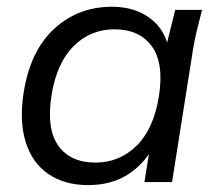

<svg xmlns="http://www.w3.org/2000/svg" viewBox="-20 -531 640 560"><path d="M237.2 8.9Q168.2 8.9 121 -23.5Q73.8 -55.9 54.8 -117.1Q35.8 -178.2 49.4 -263.8Q69.4 -384.7 139.1 -448Q208.8 -511.3 306.8 -511.3Q373.5 -511.3 418.3 -477.3Q463.1 -443.4 472.6 -384.5L461.5 -383.1L491.1 -502.3H569.3Q561.8 -472.9 554.5 -443.6Q547.3 -414.2 542.8 -385.9L481.8 0H401.3L420.4 -119.7H435.3Q408.7 -59.9 358.3 -25.5Q307.9 8.9 237.2 8.9ZM258.6 -56.8Q328.2 -56.8 378.2 -105.8Q428.2 -154.8 443.3 -249.1Q458.9 -346.6 422.8 -396.1Q386.8 -445.5 313.6 -445.5Q243.9 -445.5 194.7 -396.5Q145.5 -347.5 130.4 -253.8Q114.8 -156.2 149.8 -106.5Q184.8 -56.8 258.6 -56.8Z"/></svg>

Font: Mulish ExtraLight
Style: Italic
Weight: 200
Italic angle: -9°
Designer: Vernon Adams
Foundry: Vernon Adams
Version: Version 3.603